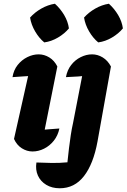

<svg xmlns="http://www.w3.org/2000/svg" viewBox="-20 -802 678 1028"><path d="M205 -36 174 -104Q208 -107 238 -109.5Q268 -112 298 -114Q290 -76 268 -48.5Q246 -21 216 -6Q186 9 154 9Q124 9 97 -8Q70 -25 55 -58L147 -468L168 -397Q133 -395 104.5 -393Q76 -391 47 -389Q53 -427 74.5 -454Q96 -481 126 -496Q156 -511 187 -511Q217 -511 244 -494.5Q271 -478 287 -446ZM274 -782Q303 -756 323.5 -721.5Q344 -687 349 -650Q326 -622 290.5 -601Q255 -580 217 -575Q189 -598 168 -634Q147 -670 141 -708Q166 -736 201 -756Q236 -776 274 -782ZM470 -399Q431 -395 398 -392.5Q365 -390 333 -389Q340 -427 361 -454Q382 -481 412 -496Q442 -511 473 -511Q503 -511 530 -494.5Q557 -478 574 -446ZM574 -446 502 -44Q480 76 429.5 141Q379 206 300 206Q258 206 227.5 187.5Q197 169 183 138Q169 107 175 68Q215 70 257.5 70.5Q300 71 341 67Q345 27 349.5 -9.5Q354 -46 359 -79Q364 -112 371 -143L429 -442ZM563 -782Q592 -756 612.5 -721.5Q633 -687 638 -650Q615 -622 579.5 -601Q544 -580 506 -575Q478 -598 457 -634Q436 -670 430 -708Q455 -736 490 -756Q525 -776 563 -782Z"/></svg>

Font: Piazzolla Thin Black
Style: Italic
Weight: 900
Italic angle: -11.3°
Version: Version 2.005